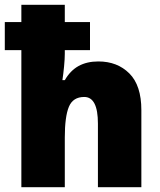

<svg xmlns="http://www.w3.org/2000/svg" viewBox="-23 -780 668 800"><path d="M247 -760V-688H352V-571H247V-556Q247 -535 244 -503.5Q241 -472 237 -446H247Q270 -486 304.5 -505Q339 -524 387 -524Q466 -524 516 -474Q566 -424 566 -321V0H385V-265Q385 -376 328 -376Q281 -376 264 -335Q247 -294 247 -207V0H66V-571H-3V-688H66V-760Z"/></svg>

Font: Noto Sans Lao SemiCondensed Black
Style: Regular
Weight: 900
Width: 4
Designer: Monotype Design Team
Foundry: Monotype Imaging Inc.
Version: Version 2.003; ttfautohint (v1.8.4.7-5d5b)